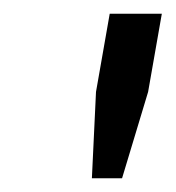

<svg xmlns="http://www.w3.org/2000/svg" viewBox="-20 -720 256 280"><path d="M120 -586 140 -700H216L196 -586L158 -460H114Z"/></svg>

Font: Chakra Petch
Style: Italic
Weight: 400
Italic angle: -10°
Designer: Katatrad Aksorn Co.,Ltd.
Foundry: Cadson Demak Co.,Ltd.
Version: Version 1.000; ttfautohint (v1.6)